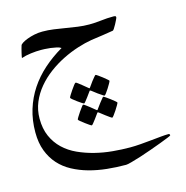

<svg xmlns="http://www.w3.org/2000/svg" viewBox="-106 -353 891 922"><g transform="rotate(-15 339.0 108.0)"><path d="M649.9 386.7Q649.9 388.2 634 394.8Q618.2 401.4 594 410.4Q569.8 419.4 540.5 429.9Q511.2 440.4 484.4 449Q457.5 457.5 437 463.1Q416.5 468.8 409.2 468.8Q361.3 468.8 314.7 463.9Q268.1 459 225.8 447.3Q183.6 435.5 147.2 416Q110.8 396.5 84.5 367.2Q58.1 337.9 43 298.1Q27.8 258.3 27.8 205.6Q27.8 145.5 43.9 93Q60.1 40.5 89.6 -4.2Q119.1 -48.8 161.1 -86.2Q203.1 -123.5 254.4 -153.3Q247.1 -158.7 232.7 -161.9Q218.3 -165 202.9 -167Q187.5 -168.9 174.1 -169.4Q160.6 -169.9 154.8 -169.9Q132.8 -169.9 105.7 -166.5Q78.6 -163.1 58.1 -155.8Q58.1 -158.2 59.6 -166Q61 -173.8 63.5 -183.3Q65.9 -192.9 68.1 -201.4Q70.3 -210 71.8 -213.9Q72.3 -219.2 82.8 -226.1Q93.3 -232.9 109.4 -239Q125.5 -245.1 145.3 -249.3Q165 -253.4 185.1 -253.4Q213.4 -253.4 241.7 -249.5Q270 -245.6 298.8 -240.7Q327.6 -235.8 356 -231.9Q384.3 -228 412.6 -228Q442.4 -228 472.2 -231.7Q502 -235.4 535.2 -235.4Q539.1 -235.4 542.7 -234.4Q546.4 -233.4 546.4 -228Q546.4 -225.6 542 -216.3Q537.6 -207 532 -196.5Q526.4 -186 521 -178Q515.6 -169.9 513.7 -169.9Q491.7 -166 461.2 -161.6Q430.7 -157.2 402.8 -153.3Q370.1 -147.9 332 -135.7Q293.9 -123.5 256.1 -104.7Q218.3 -85.9 183.8 -60.3Q149.4 -34.7 122.8 -2.9Q96.2 28.8 80.3 66.7Q64.5 104.5 64.5 147.5Q64.5 197.8 81.3 235.6Q98.1 273.4 127 300.8Q155.8 328.1 194.3 345.7Q232.9 363.3 275.6 374Q318.4 384.8 363.3 388.9Q408.2 393.1 449.7 393.1Q473.6 393.1 501.5 390.9Q529.3 388.7 555.7 386Q582 383.3 605 381.1Q627.9 378.9 642.6 378.9Q649.9 378.9 649.9 386.7ZM436 58.1Q436 60.5 430.4 70.6Q424.8 80.6 417.7 91.8Q410.6 103 403.8 112.1Q397 121.1 394.5 121.1Q393.1 121.1 384.3 115Q375.5 108.9 365.2 102.1Q353.5 93.8 338.9 82Q335.4 79.6 333.5 79.1Q332 79.1 330.1 82Q319.8 96.2 312 106.9Q304.7 116.7 298.3 124.5Q292 132.3 290 132.3Q288.6 132.3 279.3 126.2Q270 120.1 259.3 112.3Q248.5 104.5 240.2 97.4Q231.9 90.3 231.9 88.4Q231.9 85.9 238 75.9Q244.1 65.9 252 54.4Q259.8 43 266.8 33.9Q273.9 24.9 275.9 24.9Q279.3 24.9 287.6 31.5Q295.9 38.1 304.7 44.9Q315.4 53.2 328.6 64.5Q332.5 68.4 333.5 68.4Q335.4 68.4 338.9 63Q348.6 49.3 356.4 38.6Q363.8 29.8 370.1 21.7Q376.5 13.7 378.4 13.7Q380.4 13.7 389.6 20Q398.9 26.4 409.2 34.4Q419.4 42.5 427.7 49.6Q436 56.6 436 58.1ZM445.8 168.9Q445.8 171.4 439.9 181.6Q434.1 191.9 426.5 203.4Q418.9 214.8 412.1 223.9Q405.3 232.9 403.3 232.9Q401.4 232.9 392.3 226.6Q383.3 220.2 373.5 212.9Q361.8 204.6 347.7 192.9Q344.2 190.4 342.8 189.9Q341.3 189.9 338.9 192.9Q328.6 207 320.8 217.8Q313.5 227.5 307.1 235.4Q300.8 243.2 298.8 243.2Q296.9 243.2 287.6 237.1Q278.3 231 268.1 223.1Q257.8 215.3 249.3 208.3Q240.7 201.2 240.7 199.2Q240.7 196.8 246.8 186.8Q252.9 176.8 260.7 165.3Q268.6 153.8 275.4 145Q282.2 136.2 283.2 136.2Q286.6 136.2 294.9 142.6Q303.2 148.9 312.5 155.8Q323.2 164.1 336.4 175.3Q340.8 179.2 342.8 179.2Q344.7 179.2 347.7 173.8L365.7 149.4Q373 140.6 379.2 132.6Q385.3 124.5 386.7 124.5Q389.2 124.5 398.4 130.9Q407.7 137.2 418.5 145.3Q429.2 153.3 437.5 160.4Q445.8 167.5 445.8 168.9Z"/></g></svg>

Font: Accordance
Style: Regular
Weight: 400
Version: Version 1.1 (build May 11, 2018) Miklal Software Solutions, 